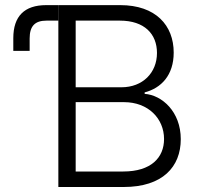

<svg xmlns="http://www.w3.org/2000/svg" viewBox="-20 -748 807 768"><path d="M213.4 0H474.6C630.4 0 703.1 -80.6 703.1 -191.4C703.1 -301.3 627.9 -367.7 558.6 -372.6V-378.4C624.5 -395.5 674.8 -446.8 674.8 -537.6C674.8 -646.5 603 -727.5 460.9 -727.5H213.4ZM473.1 -62H282.7V-339.4H476.1C572.8 -339.4 636.2 -273.9 636.2 -191.9C636.2 -117.2 584 -62 473.1 -62ZM465.8 -398.9H282.7V-665.5H459.5C557.6 -665.5 607.9 -612.3 607.9 -536.1C607.9 -457 550.8 -398.9 465.8 -398.9ZM33.2 -595.2V-544.4H98.6V-594.2C98.6 -643.6 119.6 -665.5 166 -665.5H212.9V-727.5H165C77.6 -727.5 33.2 -683.1 33.2 -595.2Z"/></svg>

Font: Raveo Light
Style: Regular
Weight: 300
Designer: Jakub Foglar, Rasmus Andersson (Inter)
Foundry: Jakubfoglar.com
Version: Version 1.100;Glyphs 3.2.3 (3260)